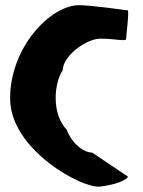

<svg xmlns="http://www.w3.org/2000/svg" viewBox="-20 -730 553 740"><path d="M19 -350C19 -152 301 0 367 -11C457 -22 479 -50 472 -50L335 -142C306 -142 261 -170 237 -230C180 -290 186 -404 222 -460C222 -514 312 -581 367 -581C423 -581 466 -569 466 -580C466 -590 479 -690 472 -690C472 -690 331 -710 285 -710C175 -710 19 -549 19 -350Z"/></svg>

Font: Ampere
Style: UltCnd
Weight: 400
Version: Version 1